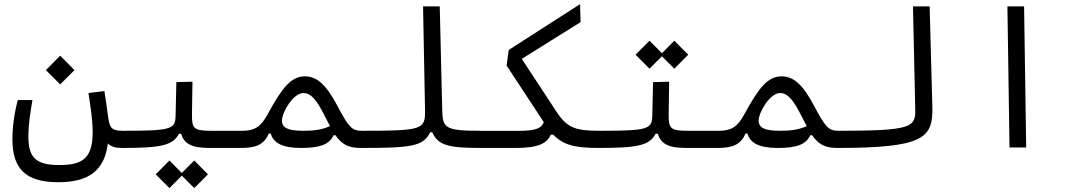

<svg xmlns="http://www.w3.org/2000/svg" viewBox="-20 -725 5313 944"><path d="M266.6 170.9C417.5 170.9 494.1 112.3 510.3 -20C525.9 -3.4 548.3 2.4 580.1 2.4C615.7 2.4 626 -12.7 626 -42.5C626 -71.8 617.2 -82 585.9 -82C520 -82 518.6 -99.6 508.8 -170.9C504.9 -197.8 500 -237.3 493.2 -277.3L415 -267.6C424.8 -201.2 435.5 -138.2 435.5 -74.2C435.5 55.2 383.8 86.4 271.5 86.4C159.7 86.4 119.6 52.7 119.6 -52.7C119.6 -112.8 128.9 -172.4 139.6 -232.9H67.4C50.3 -169.4 41 -99.1 41 -40.5C41 106.4 107.9 170.9 266.6 170.9ZM275.9 -310.1 346.2 -380.4 275.9 -451.2 205.6 -380.4Z M580.1 2.4C769.5 2.4 830.1 -9.3 859.9 -67.4H870.1C885.3 -20 919.4 2.4 1007.3 2.4H1166C1189.5 2.4 1207 -7.8 1207 -44.9C1207 -67.9 1196.8 -82 1171.9 -82H1018.6C931.6 -82 923.8 -93.3 923.8 -160.6L926.3 -323.2L847.2 -321.3L843.3 -155.8C841.8 -89.8 823.2 -82 585.9 -82ZM935.1 199.7 1002.4 132.3 935.1 64 874 125.5 813 64 745.6 132.3 813 199.7 874 138.7Z M1163.1 2.4C1236.8 2.4 1277.3 -12.2 1301.8 -68.4H1311C1324.2 -23.4 1364.7 2.4 1460.9 2.4C1555.7 2.4 1599.6 -15.6 1620.1 -60.1H1629.4C1659.2 -17.1 1690.9 2.4 1752 2.4C1775.4 2.4 1791 -1.5 1791 -43.9C1791 -78.6 1781.2 -82 1757.8 -82C1710 -82 1693.8 -100.6 1639.2 -204.1C1582.5 -311.5 1536.6 -349.6 1479 -349.6C1411.1 -349.6 1366.7 -293.5 1295.9 -163.1C1262.2 -100.6 1230.5 -82 1171.9 -82C1149.4 -82 1140.1 -66.9 1140.1 -43.9C1140.1 -10.3 1147 2.4 1163.1 2.4ZM1602.5 -105C1562 -86.4 1522.5 -82 1472.2 -82C1399.4 -82 1366.2 -94.7 1366.2 -132.3C1366.2 -171.4 1420.9 -267.6 1471.7 -267.6C1511.7 -267.6 1539.6 -227.5 1575.2 -157.7C1585 -138.2 1594.2 -120.6 1602.5 -105Z M1752 2.4C2002.9 2.4 2060.5 -4.9 2095.2 -74.7H2105.5C2132.3 -9.8 2189.9 2.4 2337.9 2.4C2366.2 2.4 2380.4 -7.3 2380.4 -42C2380.4 -70.3 2368.7 -82 2343.8 -82C2169.4 -82 2156.2 -94.7 2154.3 -183.6L2142.1 -693.4H2060.1L2069.8 -179.2C2071.3 -86.9 2050.8 -82 1757.8 -82C1738.3 -82 1723.6 -73.7 1723.6 -42C1723.6 -13.2 1732.9 2.4 1752 2.4Z M2923.8 2.4C2938 2.4 2953.1 -8.8 2953.1 -45.9C2953.1 -65.4 2945.3 -82 2929.7 -82C2806.6 -82 2767.6 -96.2 2713.4 -179.7L2545.4 -435.5L2834.5 -616.2L2832 -704.6L2481.4 -479.5L2470.7 -402.8L2653.8 -124C2639.6 -92.8 2615.7 -81.5 2520 -81.5H2343.8L2337.9 2.4H2515.6C2628.4 2.4 2668.5 -20.5 2688 -62.5H2700.7C2749 -12.2 2805.2 2.4 2923.8 2.4Z M2923.8 2.4C3113.3 2.4 3173.8 -9.3 3203.6 -67.4H3213.9C3229 -20 3263.2 2.4 3351.1 2.4H3509.8C3533.2 2.4 3550.8 -7.8 3550.8 -44.9C3550.8 -67.9 3540.5 -82 3515.6 -82H3362.3C3275.4 -82 3267.6 -93.3 3267.6 -160.6L3270 -323.2L3190.9 -321.3L3187 -155.8C3185.5 -89.8 3167 -82 2929.7 -82ZM3295.4 -387.2 3363.8 -456.1 3295.4 -524.9 3234.4 -463.4 3173.3 -524.9 3105 -456.1 3173.3 -387.2 3234.4 -448.2Z M3506.8 2.4C3580.6 2.4 3621.1 -12.2 3645.5 -68.4H3654.8C3668 -23.4 3708.5 2.4 3804.7 2.4C3899.4 2.4 3943.4 -15.6 3963.9 -60.1H3973.1C4002.9 -17.1 4034.7 2.4 4095.7 2.4C4119.1 2.4 4134.8 -1.5 4134.8 -43.9C4134.8 -78.6 4125 -82 4101.6 -82C4053.7 -82 4037.6 -100.6 3982.9 -204.1C3926.3 -311.5 3880.4 -349.6 3822.8 -349.6C3754.9 -349.6 3710.4 -293.5 3639.6 -163.1C3606 -100.6 3574.2 -82 3515.6 -82C3493.2 -82 3483.9 -66.9 3483.9 -43.9C3483.9 -10.3 3490.7 2.4 3506.8 2.4ZM3946.3 -105C3905.8 -86.4 3866.2 -82 3815.9 -82C3743.2 -82 3710 -94.7 3710 -132.3C3710 -171.4 3764.6 -267.6 3815.4 -267.6C3855.5 -267.6 3883.3 -227.5 3918.9 -157.7C3928.7 -138.2 3938 -120.6 3946.3 -105Z M4095.7 2.4C4522 2.4 4568.4 -45.9 4564 -200.2L4550.8 -693.4H4468.8L4480 -187C4481.9 -98.6 4460.9 -82 4101.6 -82C4082 -82 4067.9 -72.8 4067.9 -41C4067.9 -12.7 4076.7 2.4 4095.7 2.4Z M4943.4 0H5025.4L5015.1 -693.4H4933.1Z"/></svg>

Font: Cascadia Mono PL SemiLight
Style: Regular
Weight: 350
Monospace: yes
Designer: Aaron Bell
Foundry: Saja Typeworks
Version: Version 2404.023